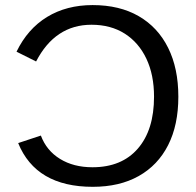

<svg xmlns="http://www.w3.org/2000/svg" viewBox="-20 -718 762 748"><path d="M340.3 -66.4Q454.1 -66.4 517.1 -139.2Q580.1 -211.9 580.1 -341.3Q580.1 -426.3 550.3 -489.3Q520.5 -552.2 466.1 -586.9Q411.6 -621.6 336.4 -621.6Q194.8 -621.6 120.6 -478.5L44.4 -516.6Q87.4 -605.5 163.3 -651.9Q239.3 -698.2 340.8 -698.2Q445.8 -698.2 520.5 -655Q595.2 -611.8 635 -531.7Q674.8 -451.7 674.8 -341.3Q674.8 -231 635 -152.6Q595.2 -74.2 520.5 -32.2Q445.8 9.8 341.3 9.8Q120.1 9.8 50.8 -160.6L139.2 -189.9Q161.1 -131.3 213.9 -98.9Q266.6 -66.4 340.3 -66.4Z"/></svg>

Font: Arimo Nerd Font
Style: Regular
Weight: 400
Designer: Steve Matteson
Foundry: Monotype Imaging Inc.
Version: Version 1.33;Nerd Fonts 3.2.1